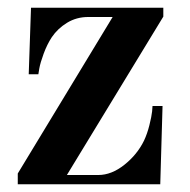

<svg xmlns="http://www.w3.org/2000/svg" viewBox="-20 -476 492 496"><path d="M25.9 0V-27.8L271 -432.1H208Q177.7 -432.1 153.3 -417.2Q128.9 -402.3 113.8 -379.9Q101.6 -361.3 92.8 -337.4Q84 -313.5 81.5 -298.8L79.1 -284.2H54.2L60.1 -456.1H401.9V-433.1L152.8 -23.9H233.9Q268.1 -23.9 301.3 -50.3Q334.5 -76.7 352.1 -112.8Q360.4 -130.4 366 -152.8Q371.6 -175.3 373 -188.5L374 -202.1H399.9L394 0Z"/></svg>

Font: Flanker Steampunk
Style: Bold
Weight: 700
Designer: Alexey Kryukov, Leonardo Di Lena
Foundry: Alexey Kryukov, Leonardo Di Lena
Version: 1.210